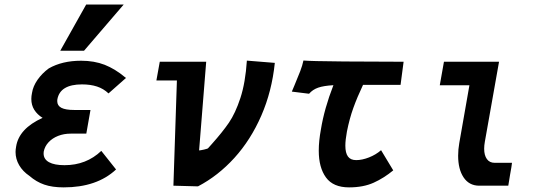

<svg xmlns="http://www.w3.org/2000/svg" viewBox="-20 -824 2440 852"><path d="M110.5 -43.5Q81 -63.5 65 -91Q49 -118.5 49 -149.5Q49 -160 51.5 -173.5Q64 -253.5 169 -301Q145.5 -315.5 132.2 -336.5Q119 -357.5 119 -385Q119 -397.5 122 -411.5Q126.5 -441 146.5 -469.8Q166.5 -498.5 196.5 -520.5Q256 -554.5 340 -554.5Q398 -554.5 444.5 -536.5Q467 -527.5 489.2 -514.2Q511.5 -501 539 -478L461.5 -409.5Q439.5 -430.5 410.5 -440Q381.5 -449.5 344 -449.5Q246.5 -449.5 234.5 -383Q234 -380.5 234 -375.5Q234 -355 252.5 -345.5Q271 -336 309.5 -336H381.5L363 -231H293.5Q263.5 -231 238 -221Q212.5 -211 195.5 -192.8Q178.5 -174.5 174 -151Q173.5 -148 173.5 -143Q173.5 -117.5 197.5 -104.2Q221.5 -91 266.5 -91Q363 -91 429.5 -154.5L495 -72Q410 7.5 262.5 7.5Q212 7.5 176.5 -4.8Q141 -17 110.5 -43.5ZM247.5 -599 362.5 -804H529L353 -599Z M765 -467H674L689 -550H895L863.5 -156.5Q868 -156.5 885.2 -160.2Q902.5 -164 904 -167L920.5 -185.5Q967 -237.5 995.8 -279.5Q1024.5 -321.5 1046.8 -389.2Q1069 -457 1075.5 -555L1199.5 -545Q1186.5 -418.5 1139.5 -310.8Q1092.5 -203 1020 -123.2Q947.5 -43.5 858.5 3L749.5 0Z M1287 -446Q1302.5 -482.5 1312.2 -508Q1322 -533.5 1326.5 -555.5Q1353.5 -552.5 1507.5 -551.2Q1661.5 -550 1771 -550L1757.5 -447.5H1591Q1565 -392.5 1548 -345.2Q1531 -298 1519.5 -240.5Q1512.5 -202.5 1512.5 -177.5Q1512.5 -145.5 1524 -129.5Q1535.5 -113.5 1560.5 -113.5Q1587 -113.5 1617.5 -125.5Q1648 -137.5 1671 -157.5L1725 -68Q1684 -34 1638 -13.2Q1592 7.5 1529 7.5Q1458.5 7.5 1426.5 -36.5Q1394.5 -80.5 1394.5 -155.5Q1394.5 -198 1404 -249.5Q1419 -342 1459.5 -446Q1416 -443.5 1391.8 -435Q1367.5 -426.5 1351.5 -408L1275 -417.5Z M2013 -133Q2013 -161 2018 -189L2063 -445.5H1931.5L1950 -550H2194.5L2131.5 -195Q2128.5 -178.5 2128.5 -164Q2128.5 -135 2140.5 -118.2Q2152.5 -101.5 2175 -101.5H2252Q2250.5 -86.5 2243.5 -49Q2242 -39 2239.8 -26Q2237.5 -13 2235.5 0H2105.5Q2061.5 -0.5 2037.2 -36.8Q2013 -73 2013 -133Z"/></svg>

Font: JuliaMono ExtraBoldItalic
Style: Regular
Weight: 800
Italic angle: -9°
Monospace: yes
Designer: cormullion
Foundry: corm
Version: Version 0.049; ttfautohint (v1.8.4)